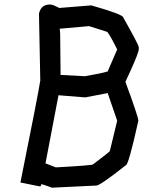

<svg xmlns="http://www.w3.org/2000/svg" viewBox="-20 -871 713 868"><path d="M205.1 -850.6H207Q218.3 -850.6 248 -835L392.6 -846.7Q537.1 -805.7 537.1 -792Q607.4 -668 607.4 -657.2V-649.4Q607.4 -633.3 570.3 -551.8L546.9 -501Q605.5 -342.3 605.5 -325.2Q561 -124 548.8 -124Q432.6 -32.2 416 -32.2L214.8 -22.5Q173.8 -38.1 166 -38.1Q166 -28.3 160.2 -28.3L72.3 -45.9Q152.3 -442.9 162.1 -506.8L156.2 -809.6Q165.5 -850.6 205.1 -850.6ZM250 -741.2 252 -719.7 253.9 -532.2H255.9L363.3 -526.4Q433.1 -538.1 466.8 -547.9L509.8 -647.5Q469.7 -727.5 462.9 -727.5L382.8 -752.9ZM365.2 -430.7 244.1 -440.4V-438.5L185.5 -131.8H187.5L232.4 -114.3Q400.4 -123.5 400.4 -127.9Q476.1 -184.6 476.6 -188.5L509.8 -325.2L466.8 -450.2Z"/></svg>

Font: ww_drahtTSB
Style: Regular
Weight: 400
Designer: Dr. Wolfgang Wiebecke
Version: Version 1.06 May 21, 2010, initial release